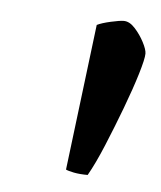

<svg xmlns="http://www.w3.org/2000/svg" viewBox="-33 -735 277 331"><g transform="rotate(5 105.5 -570.0)"><path d="M130 -435Q116 -435 106 -437Q96 -439 92 -441L123 -694Q131 -698 146.5 -701.5Q162 -705 169 -705Q179 -705 188.5 -694.5Q198 -684 204.5 -671.5Q211 -659 211 -652Q211 -643 203 -616.5Q195 -590 182 -555.5Q169 -521 155.5 -488.5Q142 -456 130 -435Z"/></g></svg>

Font: Texturina Medium 12pt Medium
Style: Italic
Weight: 500
Italic angle: -11°
Version: Version 1.002